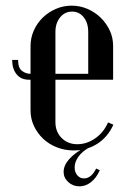

<svg xmlns="http://www.w3.org/2000/svg" viewBox="-20 -524 450 679"><path d="M88 -361Q88 -390 99.5 -416Q111 -442 131 -461.5Q151 -481 177.5 -492.5Q204 -504 233 -504Q263 -504 289.5 -492.5Q316 -481 336 -461.5Q356 -442 368 -416.5Q380 -391 380 -362V-242H176V-92Q176 -58 198 -36Q220 -14 253 -14Q287 -14 317 -35Q347 -56 362 -91L381 -83Q361 -39 324 -15.5Q287 8 241 8Q209 8 181 -3Q153 -14 132.5 -33.5Q112 -53 100 -78.5Q88 -104 88 -134V-242H83Q54 -242 38.5 -261.5Q23 -281 23 -312H44Q44 -284 57.5 -273.5Q71 -263 88 -263ZM292 -263V-411Q292 -443 276 -463Q260 -483 235 -483Q209 -483 192.5 -462.5Q176 -442 176 -411V-263ZM333 78Q321 105 302 120Q283 135 261 135Q238 135 221.5 120Q205 105 205 84Q205 61 224.5 39Q244 17 279 -2H295Q270 12 257 30.5Q244 49 244 68Q244 85 253.5 96Q263 107 277 107Q303 107 320 72Z"/></svg>

Font: Moniqa SemBd Heading
Style: Regular
Weight: 600
Designer: Rajesh Rajput
Foundry: Rajesh Rajput
Version: Version 1.000